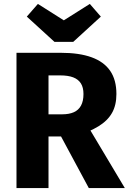

<svg xmlns="http://www.w3.org/2000/svg" viewBox="-20 -964 660 984"><path d="M64.5 -693.4H291.6Q386.3 -693.4 449.5 -670.4Q512.6 -647.5 544.6 -601.1Q576.6 -554.6 576.6 -482.2Q576.6 -424.9 554 -385.2Q531.5 -345.4 484.8 -316.8Q438.1 -288.3 366.3 -264.6H212.6V-378.1H298.5Q334 -378.1 358.4 -388.9Q382.7 -399.7 395.2 -422.9Q407.8 -446.1 407.8 -482.2Q407.8 -515.8 394.5 -536.7Q381.2 -557.6 355.1 -567.6Q328.9 -577.6 288.1 -577.6H228.6V0H64.5ZM285.3 -278.6 436.9 -306.4 619.8 0H435.2ZM307.1 -859.8 440.3 -943.9 496.8 -878.9 355.5 -749.6H259L117.4 -878.9L174.2 -943.9Z"/></svg>

Font: Fira Sans Variable
Style: Regular
Weight: 400
Designer: Carrois Corporate & Edenspiekermann AG
Foundry: Carrois Corporate GbR & Edenspiekermann AG
Version: Version 4.202